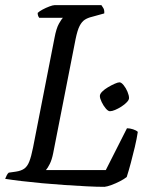

<svg xmlns="http://www.w3.org/2000/svg" viewBox="-29 -724 581 744"><path d="M376 0Q347 0 307.5 -2Q268 -4 223 -7Q178 -10 134.5 -14Q91 -18 53.5 -22.5Q16 -27 -9 -31Q-6 -39 -2.5 -45.5Q1 -52 5 -55L33 -59Q53 -62 65 -70.5Q77 -79 84.5 -98Q92 -117 99 -152L182 -576Q189 -614 199.5 -632.5Q210 -651 215 -655H123Q120 -659 118.5 -663.5Q117 -668 117 -674Q123 -680 136 -687Q149 -694 162.5 -699Q176 -704 182 -704H364Q367 -700 371.5 -692.5Q376 -685 375 -672L328 -659Q311 -655 299.5 -647.5Q288 -640 279.5 -623.5Q271 -607 264 -573L177 -130Q172 -105 164 -89Q156 -73 149 -65H381L463 -227Q474 -227 486.5 -223Q499 -219 505 -213Q501 -186 493.5 -154.5Q486 -123 478 -93Q470 -63 462 -38Q452 -30 435.5 -21.5Q419 -13 402.5 -7Q386 -1 376 0ZM397 -293Q390 -293 381 -303.5Q372 -314 365 -328.5Q358 -343 358 -352Q358 -360 367 -369Q376 -378 389.5 -386Q403 -394 415.5 -399.5Q428 -405 434 -405Q441 -405 450 -394Q459 -383 465 -368.5Q471 -354 471 -344Q471 -337 462.5 -328Q454 -319 441.5 -311Q429 -303 417 -298Q405 -293 397 -293Z"/></svg>

Font: Texturina 12pt Light
Style: Italic
Weight: 300
Italic angle: -11°
Designer: Guillermo Torres Carreño
Foundry: Omnibus-Type
Version: Version 1.002